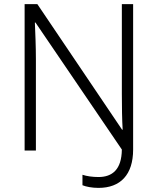

<svg xmlns="http://www.w3.org/2000/svg" viewBox="-20 -734 769 936"><path d="M460 182C567 182 629 118 629 -5V-714H574V-277C574 -217 575 -148 578 -102H575L162 -714H100V0H155V-445C155 -508 152 -576 150 -624H153L574 -5C573 93 527 129 460 129C431 129 403 125 382 118V169C399 176 428 182 460 182Z"/></svg>

Font: Noto Sans Telugu Light
Style: Regular
Weight: 300
Designer: Jelle Bosma - Monotype Design Team
Foundry: Monotype Imaging Inc.
Version: Version 2.005